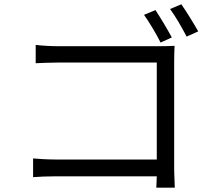

<svg xmlns="http://www.w3.org/2000/svg" viewBox="-20 -836 996 893"><path d="M779.1 -661.9C759.9 -697.8 725.1 -756 703.1 -789.1L649.9 -767C674 -733 707 -678.3 726.9 -638.1ZM790.1 -549C790.1 -572.1 790.8 -600.9 791.9 -622.9C772.7 -621.8 745 -621.1 720.9 -621.1H250C220.2 -621.1 177.9 -623.2 146 -627.1V-541.9C168 -543 215.9 -545.1 251.1 -545.1H709.2V-94.1H240.1C199.9 -94.1 158.7 -96.9 133.9 -99.1V-12.1C159.8 -14.2 202.8 -16 241.8 -16H709.2C708.1 7.1 707 27 707 36.9H793C793 22 790.1 -21 790.1 -55ZM771 -794C795.8 -761 827.1 -706 848 -665.8L902 -690C881 -726.9 846.2 -784.1 823.2 -816.1Z"/></svg>

Font: Karasuma Gothic
Style: Regular
Weight: 400
Designer: Rasmus Andersson, Ryoko Nishizuka
Foundry: Genbu
Version: Version 1.00